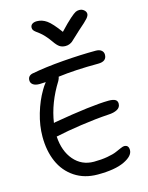

<svg xmlns="http://www.w3.org/2000/svg" viewBox="-151 -1122 963 1250"><g transform="rotate(-15 330.0 -496.5)"><path d="M507.8 -1028.8Q526.9 -1028.8 540 -1017.3Q553.2 -1005.9 553.2 -991.2Q553.2 -979 539.3 -962.4Q525.4 -945.8 472.2 -899.9Q456.5 -886.2 436.3 -866.5Q416 -846.7 408.9 -841.1Q401.9 -835.4 389.9 -830.3Q377.9 -825.2 362.8 -825.2Q339.8 -825.2 323.5 -835.9Q307.1 -846.7 287.1 -876Q270 -900.9 252.2 -919.9Q234.4 -939 222.2 -948.2Q210 -957.5 199.7 -965.1Q189.5 -972.7 184.3 -980Q179.2 -987.3 179.2 -997.1Q179.2 -1012.7 190.9 -1021.2Q202.6 -1029.8 223.1 -1029.8Q257.8 -1029.8 289.1 -1007.8Q320.3 -985.8 369.1 -918.9Q416 -968.8 444.1 -993.4Q472.2 -1018.1 483.6 -1023.4Q495.1 -1028.8 507.8 -1028.8ZM160.2 -272Q158.2 -271 153.8 -271Q159.7 -171.4 211.9 -110.6Q264.2 -49.8 346.2 -49.8Q396 -49.8 437 -57.1Q478 -64.5 498.5 -73.5Q519 -82.5 536.1 -89.8Q553.2 -97.2 561 -97.2Q591.8 -97.2 591.8 -63Q591.8 -23.4 528.8 6.8Q465.8 37.1 349.1 37.1Q259.8 37.1 194.3 -6.3Q128.9 -49.8 96.4 -123.8Q64 -197.8 64 -293Q64 -368.7 87.2 -447.5Q110.4 -526.4 147 -587.9Q158.7 -608.9 176.8 -631.8Q148.4 -629.9 134.8 -629.9Q106.4 -629.9 91.3 -640.9Q76.2 -651.9 76.2 -669.9Q76.2 -700.2 106.9 -708Q199.7 -726.1 322 -735.6Q444.3 -745.1 543.9 -745.1Q568.4 -745.1 581.8 -733.9Q595.2 -722.7 595.2 -705.1Q595.2 -659.2 537.1 -659.2Q383.3 -659.2 267.1 -644Q265.6 -632.8 257.8 -618.2Q178.2 -491.2 159.2 -360.8Q162.1 -361.8 169.9 -363.8Q426.8 -408.2 540 -409.2Q571.8 -409.2 585.4 -400.6Q599.1 -392.1 599.1 -374Q599.1 -348.6 575.9 -335.9Q552.7 -323.2 516.1 -321.8Q429.2 -316.4 328.9 -301.8Q228.5 -287.1 160.2 -272Z"/></g></svg>

Font: Shantell Sans Irregular
Style: Regular
Weight: 400
Designer: Stephen Nixon, Anya Danilova, Shantell Martin
Foundry: Arrow Type
Version: Version 1.006;[9816181b4]